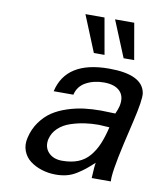

<svg xmlns="http://www.w3.org/2000/svg" viewBox="-85 -811 741 891"><g transform="rotate(10 286.0 -365.5)"><path d="M365.2 -573.2H314.9L245.1 -744.1H335ZM504.9 -573.2H455.1L384.8 -744.1H475.1ZM176.8 -144V-145Q168 -105.5 191.2 -80.3Q214.4 -55.2 255.9 -55.2Q298.8 -55.2 330.6 -67.6Q362.3 -80.1 384.3 -106Q406.2 -131.8 420.4 -165.3Q434.6 -198.7 445.8 -246.1Q396 -249 395 -249Q361.3 -249 329.3 -244.4Q297.4 -239.7 264.2 -228.8Q231 -217.8 207.5 -196Q184.1 -174.3 176.8 -144ZM384.8 -446.8H386.2Q337.9 -446.8 301 -426.8Q264.2 -406.7 254.9 -366.2H162.1Q195.8 -514.2 397.9 -514.2Q556.2 -514.2 570.8 -429.2Q575.7 -399.9 549.8 -290L524.9 -183.1Q491.7 -36.6 496.1 0H405.8Q408.7 -61 412.1 -73.2Q388.2 -51.3 373 -39.1Q357.9 -26.9 335.7 -12.9Q313.5 1 289.8 7.1Q266.1 13.2 237.8 13.2Q203.1 13.2 171.6 3.2Q140.1 -6.8 116.7 -24.7Q93.3 -42.5 82.8 -70.6Q72.3 -98.6 80.1 -131.8Q89.8 -174.8 113.8 -208Q137.7 -241.2 168.2 -261.2Q198.7 -281.2 238.3 -293.9Q277.8 -306.6 315.2 -311.3Q352.5 -315.9 394 -315.9Q401.4 -315.9 428.2 -314.9Q455.1 -314 461.9 -314Q471.2 -334.5 475.1 -350.1Q485.8 -396 461.4 -421.4Q437 -446.8 384.8 -446.8Z"/></g></svg>

Font: Perun
Style: Italic
Weight: 400
Italic angle: -12°
Foundry: Stefan Peev, Context Ltd
Version: Version 001.000